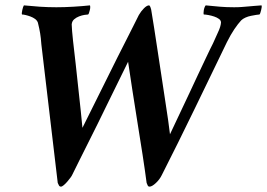

<svg xmlns="http://www.w3.org/2000/svg" viewBox="-20 -688 995 715"><path d="M190 -661Q220 -661 253.5 -663Q287 -665 315 -668Q316 -666 316 -661Q316 -656 314.5 -650.5Q313 -645 311.5 -640Q310 -635 308 -634Q304 -634 294.5 -632.5Q285 -631 274.5 -627Q264 -623 256 -616Q248 -609 247 -597Q247 -589 248.5 -572Q250 -555 252 -536Q257 -496 262 -448.5Q267 -401 272 -356Q277 -311 281 -272.5Q285 -234 287 -212Q338 -315 381 -401Q399 -438 417.5 -474.5Q436 -511 452 -542.5Q468 -574 480 -598Q492 -622 497 -632Q505 -646 516 -657Q527 -668 535 -668Q539 -668 543 -652Q548 -624 554 -584Q560 -544 567 -499Q574 -454 581 -407Q588 -360 594.5 -318Q601 -276 606 -241.5Q611 -207 613 -188Q654 -275 688 -347Q702 -377 716 -407Q730 -437 742 -462Q754 -487 762 -504Q770 -521 773 -526Q781 -545 791.5 -567Q802 -589 803 -604Q803 -612 795.5 -617.5Q788 -623 777.5 -626.5Q767 -630 756 -632Q745 -634 739 -634Q738 -635 738 -640Q738 -645 739 -650.5Q740 -656 742 -661Q744 -666 746 -668Q776 -665 799.5 -663Q823 -661 852 -661Q868 -661 880.5 -662Q893 -663 904.5 -664Q916 -665 927.5 -666Q939 -667 954 -668Q955 -666 954.5 -661Q954 -656 952.5 -650.5Q951 -645 949.5 -640Q948 -635 946 -634Q942 -634 933.5 -632.5Q925 -631 914.5 -629Q904 -627 894 -622.5Q884 -618 878 -612Q866 -599 852.5 -579Q839 -559 825 -531Q797 -473 766.5 -410Q736 -347 705 -283Q674 -219 643 -156.5Q612 -94 583 -37Q575 -20 560.5 -6.5Q546 7 537 7Q532 7 530 2.5Q528 -2 526 -7Q520 -53 511 -111.5Q502 -170 492 -231.5Q482 -293 473 -352Q464 -411 457 -458Q416 -374 377 -295Q361 -262 343.5 -226.5Q326 -191 309 -157.5Q292 -124 277 -93.5Q262 -63 250 -39Q248 -34 242.5 -26.5Q237 -19 230.5 -11.5Q224 -4 217.5 1.5Q211 7 207 7Q202 7 199.5 2.5Q197 -2 195 -7L134 -523Q133 -536 132 -545.5Q131 -555 129.5 -564Q128 -573 126 -582.5Q124 -592 121 -604Q118 -612 110.5 -617.5Q103 -623 93.5 -626.5Q84 -630 75.5 -632Q67 -634 62 -634Q60 -637 63 -650.5Q66 -664 69 -668Q98 -665 128.5 -663Q159 -661 190 -661Z"/></svg>

Font: Vermiglione SemiBold
Style: Italic
Weight: 600
Italic angle: -11°
Version: Version 1.000